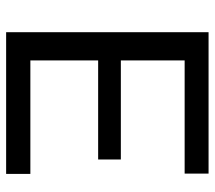

<svg xmlns="http://www.w3.org/2000/svg" viewBox="-57 -643 700 626"><g transform="rotate(90 293.0 -330.0)"><path d="M85 0V-660H177V0ZM132 0V-79H547V0ZM132 -300V-374H500V-300ZM132 -582V-660H546V-582Z"/></g></svg>

Font: Bricolage Grotesque 17pt
Style: Regular
Weight: 400
Version: Version 1.001;gftools[0.9.33.dev8+g029e19f]